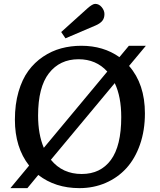

<svg xmlns="http://www.w3.org/2000/svg" viewBox="-20 -948 817 982"><path d="M469.2 -817.9 314.9 -752 293 -784.2 426.8 -904.8Q453.1 -928.2 466.8 -928.2Q486.3 -928.2 500.2 -911.4Q514.2 -894.5 514.2 -876Q514.2 -854.5 502.9 -841.1Q491.7 -827.6 469.2 -817.9ZM726.1 -713.9 640.1 -610.8Q721.2 -518.1 721.2 -368.2Q721.2 -280.8 696 -208.7Q670.9 -136.7 626.5 -87.9Q582 -39.1 520.3 -12.5Q458.5 14.2 386.2 14.2Q262.7 14.2 175.8 -53.2L120.1 14.2H33.2L128.9 -101.1Q56.2 -193.8 56.2 -335.9Q56.2 -414.6 74.7 -478.5Q93.3 -542.5 125 -585.7Q156.7 -628.9 200.4 -658.2Q244.1 -687.5 293 -700.7Q341.8 -713.9 396 -713.9Q508.8 -713.9 590.8 -655.8L639.2 -713.9ZM174.8 -356.9Q174.8 -261.2 204.1 -191.9L528.8 -582Q471.7 -645 381.8 -645Q286.1 -645 230.5 -573.7Q174.8 -502.4 174.8 -356.9ZM600.1 -349.1Q600.1 -453.6 566.9 -522.9L240.2 -130.9Q299.3 -58.1 397.9 -58.1Q494.1 -58.1 547.1 -129.9Q600.1 -201.7 600.1 -349.1Z"/></svg>

Font: Literata Book Medium
Style: Regular
Weight: 500
Designer: Latin by Veronika Burian and Jose Scaglione. Greek by Irene Vlachou. Cyrillic by Vera Evstafieva
Foundry: TypeTogether
Version: Version 2.003;PS 002.003;hotconv 1.0.88;makeotf.lib2.5.64775